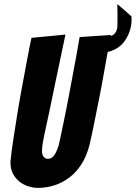

<svg xmlns="http://www.w3.org/2000/svg" viewBox="-20 -895 659 933"><path d="M165 18Q142 18 118 10.5Q94 3 75 -12Q56 -27 43.5 -50Q31 -73 31 -104Q31 -108 31 -112Q31 -116 32 -120Q36 -161 45 -219Q54 -277 64 -340Q74 -403 86 -466.5Q98 -530 107.5 -582Q117 -634 124 -668.5Q131 -703 133 -711Q154 -713 183 -716Q212 -719 237 -721Q268 -724 298 -727Q272 -606 252 -508Q243 -466 234.5 -424Q226 -382 218.5 -347Q211 -312 205.5 -286.5Q200 -261 196.5 -245Q193 -229 188.5 -204.5Q184 -180 184 -160Q184 -144 192 -133.5Q200 -123 212 -123Q229 -123 240 -136.5Q251 -150 258.5 -169Q266 -188 269.5 -207.5Q273 -227 276 -238Q282 -267 289.5 -302.5Q297 -338 304.5 -376.5Q312 -415 319.5 -455Q327 -495 334 -533Q351 -621 367 -715L519 -725Q519 -725 514 -699Q509 -673 501 -630Q493 -587 483.5 -532Q474 -477 462 -417.5Q450 -358 438.5 -300.5Q427 -243 416 -195Q402 -138 376.5 -98Q351 -58 316.5 -32Q282 -6 243 6Q204 18 165 18ZM471 -711Q549 -711 550.5 -768.5Q552 -826 550 -875Q563 -865 574.5 -854.5Q586 -844 597 -835Q609 -824 619 -815Q623 -751 588.5 -699.5Q554 -648 484 -639Z"/></svg>

Font: Bangers
Style: Regular
Weight: 400
Designer: vernon adams
Foundry: Vernon Adams
Version: Version 2.000